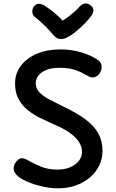

<svg xmlns="http://www.w3.org/2000/svg" viewBox="-20 -1056 664 1096"><path d="M544 -710Q551 -704 555.5 -695.5Q560 -687 560 -674Q560 -658 553 -644.5Q546 -631 534 -622.5Q522 -614 508 -614Q498 -614 486.5 -620Q475 -626 457 -636Q427 -652 395.5 -660.5Q364 -669 319 -669Q275 -669 245 -657Q215 -645 199.5 -625Q184 -605 184 -581Q184 -551 205.5 -528.5Q227 -506 263 -487.5Q299 -469 341 -448Q419 -411 468.5 -374Q518 -337 541.5 -294Q565 -251 565 -194Q565 -151 547 -112.5Q529 -74 495 -44.5Q461 -15 414.5 2Q368 19 311 19Q271 19 226.5 9.5Q182 0 145.5 -15Q109 -30 87 -46Q58 -69 58 -94Q58 -109 65 -122Q72 -135 83.5 -144Q95 -153 106 -153Q114 -153 124.5 -148.5Q135 -144 148 -136Q177 -120 216 -104Q255 -88 310 -88Q350 -88 381 -101.5Q412 -115 430 -137.5Q448 -160 448 -188Q448 -220 429.5 -247.5Q411 -275 375 -300Q339 -325 283 -348Q245 -365 206.5 -384Q168 -403 136 -429.5Q104 -456 85 -492.5Q66 -529 66 -579Q66 -637 99 -680.5Q132 -724 190 -749Q248 -774 326 -774Q388 -774 446 -756.5Q504 -739 544 -710ZM436 -1020Q448 -1033 464.5 -1036Q481 -1039 499 -1024Q513 -1013 513 -998Q513 -983 503 -968Q488 -947 466.5 -925Q445 -903 423 -884Q401 -865 384 -854Q369 -845 356 -839Q343 -833 328 -833Q315 -833 304.5 -839Q294 -845 285 -856Q264 -881 237.5 -907.5Q211 -934 177 -961Q165 -971 164.5 -989.5Q164 -1008 176 -1022Q189 -1035 203 -1034.5Q217 -1034 235 -1023Q261 -1007 289 -984Q317 -961 338 -938Q355 -949 371.5 -961.5Q388 -974 405 -989Q422 -1004 436 -1020Z"/></svg>

Font: Playpen Sans Medium
Style: Regular
Weight: 500
Designer: Laura Meseguer, Veronika Burian, José Scaglione
Foundry: TypeTogether
Version: Version 1.001